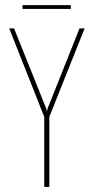

<svg xmlns="http://www.w3.org/2000/svg" viewBox="-20 -731 367 751"><path d="M153 0V-274L16 -620H35L161 -306L163 -296H164L166 -306L291 -620H311L173 -274V0ZM68 -696V-711H257V-696Z"/></svg>

Font: Smooch Sans Thin Thin
Style: Regular
Weight: 250
Version: Version 1.010